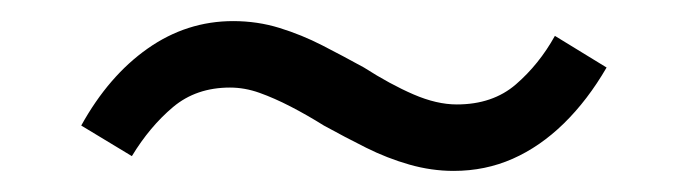

<svg xmlns="http://www.w3.org/2000/svg" viewBox="-20 -376 640 182"><path d="M410 -214Q389 -214 368 -220Q347 -226 327 -236Q307 -246 287 -257Q271 -267 255.5 -275Q240 -283 226 -288Q212 -293 198 -293Q166 -293 144 -274.5Q122 -256 105 -228L57 -257Q83 -304 120 -330Q157 -356 201 -356Q224 -356 245 -349.5Q266 -343 285.5 -333Q305 -323 325 -312Q350 -296 372 -286.5Q394 -277 413 -277Q447 -277 469 -296Q491 -315 506 -342L555 -312Q537 -281 514.5 -259Q492 -237 466 -225.5Q440 -214 410 -214Z"/></svg>

Font: Nunito Sans 7pt
Style: Italic
Weight: 400
Italic angle: -9°
Designer: Vernon Adams
Foundry: Vernon Adams
Version: Version 3.101;gftools[0.9.27]